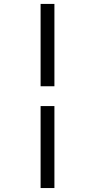

<svg xmlns="http://www.w3.org/2000/svg" viewBox="-20 -866 480 970"><path d="M185.1 -846.2H254.9V-430.2H185.1ZM185.1 -330.1H254.9V84H185.1Z"/></svg>

Font: BIZ UDPMincho
Style: Bold
Weight: 700
Designer: TypeBank Co., Ltd.
Foundry: Morisawa Inc.
Version: Version 1.06